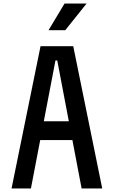

<svg xmlns="http://www.w3.org/2000/svg" viewBox="-20 -1060 640 1080"><path d="M45 0 208 -800H392L555 0H439L302 -720H292L154 0ZM160 -272V-378H440V-272ZM253 -890 343 -1040H467L347 -890Z"/></svg>

Font: Martian Mono Condensed
Style: Regular
Weight: 400
Width: 3
Designer: Roman Shamin
Foundry: Evil Martians
Version: Version 1.000